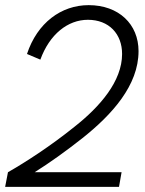

<svg xmlns="http://www.w3.org/2000/svg" viewBox="-21 -727 565 747"><path d="M10 -57 -1 0H442L452 -57H114C174 -95 233 -137 299 -189C415 -281 518 -395 518 -528C518 -633 441 -707 324 -707C217 -707 124 -638 84 -517L136 -495C172 -594 243 -650 321 -650C403 -650 454 -595 454 -517C454 -411 368 -312 269 -234C176 -159 77 -95 10 -57Z"/></svg>

Font: Fixel Text 20240404 Light
Style: Italic
Weight: 300
Width: 4
Italic angle: -10°
Designer: AlfaBravo + MacPaw
Foundry: Kyrylo Tkachov, Marchela Mozhyna, Serhii Makarenko, Maria Weinstein, Zakhar Kryvoshyya
Version: Version 1.211;Glyphs 3.2 (3225)